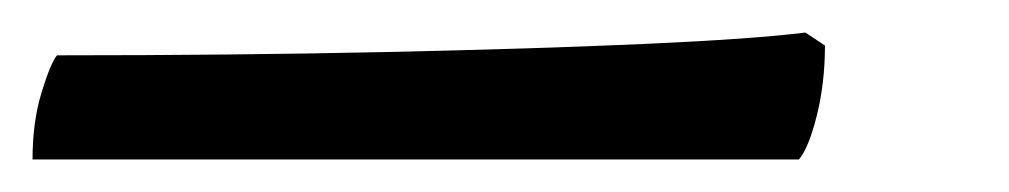

<svg xmlns="http://www.w3.org/2000/svg" viewBox="-40 -23 620 118"><path d="M-20 75Q-20 52 -14.5 34Q-9 16 -5 11Q103 11 196 9Q289 7 356 4Q423 1 455 -3L467 5Q467 28 462 48Q457 68 451 75Z"/></svg>

Font: Texturina 72pt 72pt ExtraBold
Style: Italic
Weight: 800
Italic angle: -11°
Designer: Guillermo Torres Carreño
Foundry: Omnibus-Type
Version: Version 1.002; ttfautohint (v1.8.3)